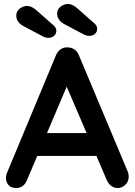

<svg xmlns="http://www.w3.org/2000/svg" viewBox="-20 -943 679 968"><path d="M303 -537 332 -543 116 -35Q109 -16 94.5 -5.5Q80 5 63 5Q36 5 23 -10Q10 -25 10 -47Q10 -56 13 -66L262 -664Q270 -684 286.5 -695Q303 -706 322 -704Q340 -704 355.5 -693.5Q371 -683 378 -664L624 -78Q629 -65 629 -54Q629 -27 611.5 -11Q594 5 573 5Q555 5 540.5 -6Q526 -17 518 -36ZM491 -157H147L202 -272H472ZM222 -752Q217 -752 211 -753.5Q205 -755 199 -758L99 -811Q62 -831 62 -864Q62 -887 80 -900Q98 -913 115 -913Q129 -913 141.5 -906.5Q154 -900 164 -891L250 -815Q258 -808 261 -801.5Q264 -795 264 -788Q264 -772 252.5 -762Q241 -752 222 -752ZM428 -762Q423 -762 417 -763.5Q411 -765 405 -768L305 -821Q268 -841 268 -874Q268 -897 286 -910Q304 -923 321 -923Q335 -923 347.5 -916.5Q360 -910 370 -901L456 -825Q464 -818 467 -811.5Q470 -805 470 -798Q470 -782 458.5 -772Q447 -762 428 -762Z"/></svg>

Font: Quicksand Variable Light
Style: Regular
Weight: 300
Designer: Andrew Paglinawan
Foundry: Andrew Paglinawan
Version: Version 3.004